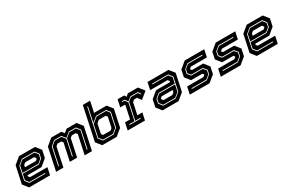

<svg xmlns="http://www.w3.org/2000/svg" viewBox="123 -1989 4800 3227"><g transform="rotate(-30 2523.0 -375.0)"><path d="M526 -540 607 -437 576.5 -294.5 452 -191.5H180L175.5 -172L199.5 -141.5H537L507 0H100.5L19.5 -103L90.5 -437L215.5 -540ZM470 -463 520.5 -400 504.5 -324.5 434.5 -266.5H126.5L153.5 -395L237 -463ZM478 -477H235L140.5 -399L84.5 -137L143 -63H453L456 -77H151L99.5 -141L123.5 -252.5H435.5L517.5 -319.5L535.5 -404ZM427 -398.5H254.5L217.5 -368L209 -328H422L447.5 -349L451.5 -368Z M624 0 717 -437 842 -540H1035.5L1076.5 -489L1139 -540H1332.5L1413.5 -437L1320.5 0H1179L1257.5 -368L1233.5 -398.5H1158.5L1121.5 -368L1049.5 -30H908L980 -368L956 -398.5H881L844 -368L765.5 0ZM701.5 -63H715.5L787.5 -401L866 -465H994.5L1050 -396L984.5 -88H998.5L1064 -396L1148.5 -465H1277L1328.5 -401L1256.5 -63H1270.5L1343 -405L1285 -479H1146.5L1059 -407L1002.5 -479H864L774 -405Z M1519.5 0 1437.5 -103 1575 -750H1716.5L1670 -530.5L1682 -540H1915L1996.5 -437L1925.5 -103L1800.5 0ZM1577.5 -75 1523 -143 1573.5 -380 1679 -466H1864.5L1911 -408L1854.5 -143L1771 -75ZM1618 -141.5H1762L1799 -172L1840.5 -368L1816.5 -399H1682L1633.5 -358.5L1594 -172ZM1570 -61H1773.5L1868 -139L1926 -412L1872.5 -480H1677L1577.5 -398L1639 -688H1625L1508.5 -139Z M2013.5 0 2043.5 -141H2140.5L2194 -391.5L2188 -399H2099.5L2129.5 -540H2256L2281.5 -500L2328.5 -540H2523L2609 -430.5L2477.5 -324.5L2424.5 -398.5H2367.5L2330.5 -368L2282 -140.5H2379L2349 0ZM2086 -63.5H2303.5L2306.5 -77.5H2204.5L2274.5 -406L2340.5 -460.5H2476L2506.5 -415.5L2518.5 -424.5L2484 -474.5H2339L2269 -417L2228.5 -474.5H2173.5L2170.5 -460.5H2219.5L2260 -403L2190.5 -77.5H2089Z M2690.5 0 2609.5 -103 2640 -245.5 2764.5 -348.5H3036.5L3041 -368L3017 -398.5H2679.5L2709.5 -540H3116L3197 -437L3126 -103L3001 0ZM2746.5 -77 2696 -140 2712 -215.5 2782 -273.5H3090L3063 -145L2979.5 -77ZM2738.5 -63H2981.5L3076 -141L3132 -403L3073.5 -477H2763.5L2760.5 -463H3065.5L3117 -399L3093 -287.5H2781L2699 -220.5L2681 -136ZM2789.5 -141.5H2962L2999 -172L3007.5 -212H2794.5L2769 -191L2765 -172Z M3219 0 3249 -141.5H3564L3601 -172L3600.5 -169.5L3577.5 -199.5H3359.5L3278.5 -302.5L3307 -437L3432 -540H3810.5L3780.5 -398.5H3470.5L3433.5 -368L3434 -371L3458 -340.5H3675L3756 -237.5L3727.5 -103L3602.5 0ZM3295 -65.5H3587L3670.5 -134.5L3687.5 -213L3632.5 -279.5H3406.5L3363 -333.5L3378 -404L3450.5 -463H3732L3735 -477H3448.5L3365 -408L3348 -329.5L3398.5 -265.5H3624.5L3672.5 -209L3657.5 -138.5L3585 -79.5H3298Z M3820.5 0 3850.5 -141.5H4165.5L4202.5 -172L4202 -169.5L4179 -199.5H3961L3880 -302.5L3908.5 -437L4033.5 -540H4412L4382 -398.5H4072L4035 -368L4035.5 -371L4059.5 -340.5H4276.5L4357.5 -237.5L4329 -103L4204 0ZM3896.5 -65.5H4188.5L4272 -134.5L4289 -213L4234 -279.5H4008L3964.5 -333.5L3979.5 -404L4052 -463H4333.5L4336.5 -477H4050L3966.5 -408L3949.5 -329.5L4000 -265.5H4226L4274 -209L4259 -138.5L4186.5 -79.5H3899.5Z M4945.5 -540 5026.5 -437 4996 -294.5 4871.5 -191.5H4599.5L4595 -172L4619 -141.5H4956.5L4926.5 0H4520L4439 -103L4510 -437L4635 -540ZM4889.5 -463 4940 -400 4924 -324.5 4854 -266.5H4546L4573 -395L4656.5 -463ZM4897.5 -477H4654.5L4560 -399L4504 -137L4562.5 -63H4872.5L4875.5 -77H4570.5L4519 -141L4543 -252.5H4855L4937 -319.5L4955 -404ZM4846.5 -398.5H4674L4637 -368L4628.5 -328H4841.5L4867 -349L4871 -368Z"/></g></svg>

Font: Tourney
Style: Bold Italic
Weight: 700
Italic angle: -12°
Version: Version 1.015